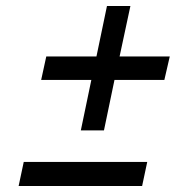

<svg xmlns="http://www.w3.org/2000/svg" viewBox="-20 -618 639 639"><path d="M249 -184 284 -352H117L134 -430H301L336 -598H414L378 -430H545L527 -352H361L326 -184ZM42 1 59 -79H470L453 1Z"/></svg>

Font: Red Hat Display Medium
Style: Italic
Weight: 500
Italic angle: -12°
Designer: Pentagram, MCKL
Foundry: Pentagram, MCKL
Version: Version 1.023; ttfautohint (v1.8.3)